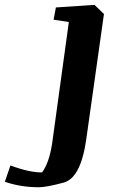

<svg xmlns="http://www.w3.org/2000/svg" viewBox="-157 -561 499 804"><path d="M4.9 223.1Q-69.8 223.1 -136.7 200.2L-113.3 131.8Q-35.6 161.1 19 161.1Q48.3 122.1 61 42L131.3 -468.8L67.4 -478.5L77.1 -529.8L238.8 -540.5L278.3 -502.4L204.1 22.9Q181.2 184.1 109.6 203.6Q38.1 223.1 4.9 223.1Z"/></svg>

Font: NoticiaText-BoldItalic
Style: Bold Italic
Weight: 700
Italic angle: -8°
Designer: JM Sole
Foundry: JM Sole
Version: Version 1.003